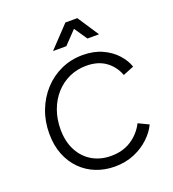

<svg xmlns="http://www.w3.org/2000/svg" viewBox="-175 -1130 1145 1274"><g transform="rotate(-20 398.0 -493.5)"><path d="M417 12Q347 12 286 -12Q225 -36 179 -82Q133 -128 107 -193.5Q81 -259 81 -342Q81 -429 110 -504Q139 -579 191 -636Q243 -693 313.5 -725Q384 -757 466 -757Q545 -757 604.5 -729.5Q664 -702 702.5 -659Q741 -616 756 -570L679 -539Q655 -604 601 -643Q547 -682 465 -682Q399 -682 343.5 -656.5Q288 -631 247 -585Q206 -539 183.5 -477Q161 -415 161 -342Q161 -258 193.5 -195Q226 -132 284 -97.5Q342 -63 418 -63Q501 -63 561.5 -102.5Q622 -142 655 -207L728 -172Q707 -126 662.5 -83.5Q618 -41 556 -14.5Q494 12 417 12ZM292 -849 434 -999H518L617 -849H535L473 -940L386 -849Z"/></g></svg>

Font: Plus Jakarta Sans
Style: Italic
Weight: 400
Italic angle: -8°
Designer: Gumpita Rahayu
Foundry: Tokotype
Version: Version 2.006